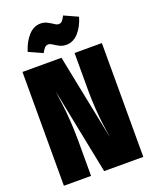

<svg xmlns="http://www.w3.org/2000/svg" viewBox="-167 -1012 875 1103"><g transform="rotate(-20 270.5 -461.0)"><path d="M318.8 -755.9Q296.4 -755.9 277.8 -765.4Q259.3 -774.9 245.6 -784.4Q231.9 -793.9 221.2 -793.9Q207.5 -793.9 199.2 -785.4Q190.9 -776.9 179.2 -755.9L95.2 -793.9Q112.8 -850.6 145 -886.2Q177.2 -921.9 219.2 -921.9Q241.7 -921.9 260.3 -912.1Q278.8 -902.3 293 -892.6Q307.1 -882.8 317.9 -882.8Q331.1 -882.8 339.4 -891.6Q347.7 -900.4 357.9 -920.9L441.9 -882.8Q425.3 -826.2 393.3 -791Q361.3 -755.9 318.8 -755.9ZM513.2 -695.8V0H273.9L168.9 -524.9Q169.4 -519.5 173.8 -486.3Q178.2 -453.1 179.9 -440.4Q181.6 -427.7 185.1 -395.3Q188.5 -362.8 189.7 -340.8Q190.9 -318.8 192.4 -286.9Q193.8 -254.9 193.8 -224.1V0H27.8V-695.8H266.1L372.1 -169.9Q363.3 -227.5 359.1 -259Q355 -290.5 350.6 -346.9Q346.2 -403.3 346.2 -460.9V-695.8Z"/></g></svg>

Font: Fira Sans Compressed Heavy
Style: Regular
Weight: 900
Width: 1
Designer: Carrois Corporate & Edenspiekermann AG
Foundry: Carrois Corporate GbR & Edenspiekermann AG
Version: Version 4.203;PS 004.203;hotconv 1.0.88;makeotf.lib2.5.64775